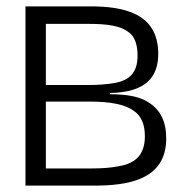

<svg xmlns="http://www.w3.org/2000/svg" viewBox="-20 -583 577 603"><path d="M274 0C378 0 502 -16 502 -148C502 -199 486 -242 435 -268C410 -281 373 -287 326 -287V-291C438 -293 477 -341 477 -414C477 -542 368 -563 263 -563H60V0ZM124 -508H257C312 -508 362 -504 391 -476C405 -462 412 -439 412 -408C412 -353 385 -330 338 -322C315 -318 287 -316 256 -316H124ZM124 -264H258C323 -264 379 -257 411 -226C427 -210 435 -186 435 -155C435 -95 403 -69 353 -61C328 -56 300 -54 269 -54H124Z"/></svg>

Font: OSH Darker Grotesque Medium
Style: Regular
Weight: 500
Designer: Gabriel Lam
Foundry: TypeRant
Version: Version 1.000;Glyphs 3.1.1 (3148)